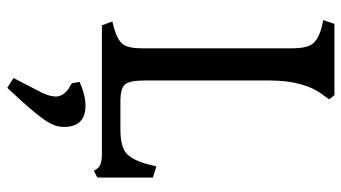

<svg xmlns="http://www.w3.org/2000/svg" viewBox="-229 -461 955 537"><g transform="rotate(90 248.5 -192.5)"><path d="M260.7 226.6Q298.8 184.6 316.9 158.2Q335 131.8 335 106.4Q335 45.9 275.4 45.9Q252 45.9 225.6 55.7L209 62.5L212.9 84L230.5 94.7Q250 110.4 250 128.9Q250 143.6 240.2 166L198.2 247.1L225.6 264.6ZM476.6 12.7V-142.6L445.3 -152.3L440.4 -131.8Q427.7 -84 408.2 -67.9Q388.7 -51.8 341.8 -51.8H262.7Q227.5 -51.8 216.3 -64.5Q205.1 -77.1 205.1 -120.1V-468.8Q205.1 -566.4 246.1 -619.1L257.8 -635.7L246.1 -650.4H46.9L36.1 -619.1L57.6 -614.3Q91.8 -604.5 103.5 -587.9Q115.2 -571.3 115.2 -530.3V-114.3Q115.2 -74.2 104 -59.1Q92.8 -43.9 59.6 -34.2L40 -29.3L50.8 0H412.1Q442.4 0 451.2 12.7L458 22.5Z"/></g></svg>

Font: Kurale
Style: Regular
Weight: 400
Version: 1.0; ttfautohint (v1.3)